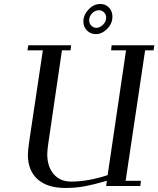

<svg xmlns="http://www.w3.org/2000/svg" viewBox="-20 -928 790 958"><path d="M117.2 -676.8 121.1 -702.1H335L332 -676.8H289.1L221.2 -213.9Q215.8 -178.2 215.8 -158.2Q215.8 -97.2 247.6 -59.6Q279.3 -22 335 -22Q419.4 -22 517.1 -54.2L608.9 -676.8H534.2L537.1 -702.1H750L746.1 -676.8H704.1L606.9 -25.9H683.1L680.2 0H509.8L513.2 -25.9Q449.2 -7.3 404.1 1.2Q358.9 9.8 306.2 9.8Q215.8 9.8 167.5 -33.7Q119.1 -77.1 119.1 -155.8Q119.1 -176.3 126 -224.1L193.8 -676.8ZM396 -820.8Q396 -853 421.6 -880.6Q447.3 -908.2 481 -908.2Q506.8 -908.2 523.9 -890.1Q541 -872.1 541 -845.2Q541 -810.1 514.6 -783.9Q488.3 -757.8 459 -757.8Q431.6 -757.8 413.8 -775.9Q396 -793.9 396 -820.8ZM424.8 -826.2Q424.8 -811 435.8 -800Q446.8 -789.1 460.9 -789.1Q478 -789.1 493.9 -804.7Q509.8 -820.3 509.8 -839.8Q509.8 -855 499.3 -866Q488.8 -877 474.1 -877Q455.6 -877 440.2 -862.1Q424.8 -847.2 424.8 -826.2Z"/></svg>

Font: Dehuti
Style: Bold-Italic
Weight: 700
Version: Version 1.2